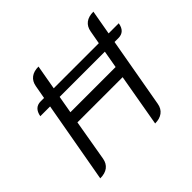

<svg xmlns="http://www.w3.org/2000/svg" viewBox="-166 -911 1123 1123"><g transform="rotate(-45 395.0 -350.0)"><path d="M790 -556Q780 -496 727 -496H695L618 -61Q612 -27 588 -9Q564 9 526 9L583 -317H209L165 -61Q159 -27 135.5 -9Q112 9 72 9L162 -496H81Q92 -556 144 -556H172L187 -639Q193 -673 216.5 -691Q240 -709 279 -709L252 -556H625L640 -639Q646 -673 669.5 -691Q693 -709 733 -709L706 -556ZM615 -496H241L222 -388H596Z"/></g></svg>

Font: K2D Light
Style: Italic
Weight: 300
Italic angle: -10°
Designer: Katatrad Aksorn Co.,Ltd.
Foundry: Cadson Demak Co.,Ltd.
Version: Version 1.000; ttfautohint (v1.6)